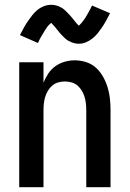

<svg xmlns="http://www.w3.org/2000/svg" viewBox="-20 -779 540 799"><path d="M60 0V-520H161V-435Q169 -455 181 -473Q193 -491 210.5 -503.5Q228 -516 249 -522Q270 -528 291 -528Q315 -528 338.5 -520.5Q362 -513 379.5 -497Q397 -481 409 -459.5Q421 -438 428 -415Q435 -392 437.5 -368Q440 -344 440 -320V0H339V-320Q339 -334 337.5 -348Q336 -362 332 -375.5Q328 -389 320.5 -401.5Q313 -414 302.5 -423Q292 -432 278 -436Q264 -440 250 -440Q236 -440 222 -436Q208 -432 197.5 -423Q187 -414 179.5 -401.5Q172 -389 168 -375.5Q164 -362 162.5 -348Q161 -334 161 -320V0ZM308 -597Q300 -597 292.5 -598.5Q285 -600 278.5 -602.5Q272 -605 265 -609Q258 -613 253 -617.5Q248 -622 242 -628Q236 -634 231 -639.5Q226 -645 221.5 -651Q217 -657 211.5 -663.5Q206 -670 201.5 -675Q197 -680 193 -684Q191 -682 186.5 -678Q182 -674 180 -671.5Q178 -669 176 -666Q174 -663 171.5 -659.5Q169 -656 166.5 -652Q164 -648 161.5 -643.5Q159 -639 156 -634.5Q153 -630 150 -624.5Q147 -619 144 -613Q141 -607 138 -600L63 -633Q72 -651 80.5 -666Q89 -681 97.5 -693Q106 -705 114.5 -716Q123 -727 135 -737Q147 -747 162 -753Q177 -759 193 -759Q201 -759 208.5 -757.5Q216 -756 222.5 -753.5Q229 -751 236 -747Q243 -743 248 -738.5Q253 -734 259 -728Q265 -722 270 -716.5Q275 -711 279.5 -705.5Q284 -700 289.5 -693Q295 -686 299 -681.5Q303 -677 308 -672Q310 -674 314.5 -678.5Q319 -683 321 -685.5Q323 -688 325 -691Q327 -694 329.5 -697Q332 -700 334.5 -704Q337 -708 339.5 -712.5Q342 -717 345 -722Q348 -727 351 -732.5Q354 -738 357 -744Q360 -750 363 -756L438 -724Q429 -706 420.5 -691Q412 -676 403.5 -663.5Q395 -651 386.5 -640.5Q378 -630 366 -620Q354 -610 339 -603.5Q324 -597 308 -597Z"/></svg>

Font: Iosevka Custom Semibold
Style: Regular
Weight: 600
Designer: Belleve Invis
Foundry: Belleve Invis
Version: Version 27.0.2; ttfautohint (v1.8.4)